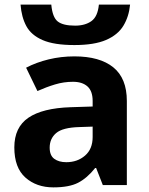

<svg xmlns="http://www.w3.org/2000/svg" viewBox="-20 -801 644 831"><path d="M302 -557Q412 -557 470.5 -509.5Q529 -462 529 -364V0H425L396 -74H392Q357 -30 318 -10Q279 10 211 10Q138 10 90 -32.5Q42 -75 42 -163Q42 -250 103 -291.5Q164 -333 286 -337L381 -340V-364Q381 -407 358.5 -427Q336 -447 296 -447Q256 -447 218 -435.5Q180 -424 142 -407L93 -508Q137 -531 190.5 -544Q244 -557 302 -557ZM381 -253 323 -251Q251 -249 223 -225Q195 -201 195 -162Q195 -128 215 -113.5Q235 -99 267 -99Q315 -99 348 -127.5Q381 -156 381 -208ZM543 -781Q538 -729 514 -689.5Q490 -650 439 -628Q388 -606 302 -606Q214 -606 164.5 -627.5Q115 -649 94 -688Q73 -727 69 -781H202Q207 -726 230 -708Q253 -690 305 -690Q348 -690 375.5 -709.5Q403 -729 408 -781Z"/></svg>

Font: Noto IKEA Latin
Style: Bold
Weight: 700
Designer: Monotype Design Team
Foundry: Monotype Imaging Inc.
Version: Version 1.0